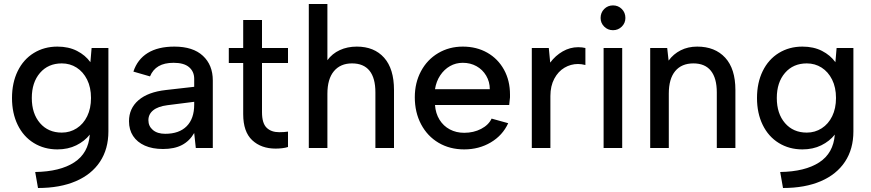

<svg xmlns="http://www.w3.org/2000/svg" viewBox="-20 -740 4357 960"><path d="M429 -67Q403 -34 361.5 -13.5Q320 7 267 7Q201 7 149 -25Q97 -57 68.5 -115.5Q40 -174 40 -250Q40 -326 68.5 -384.5Q97 -443 149 -475Q201 -507 267 -507Q323 -507 365 -485.5Q407 -464 432 -429L438 -500H522V-83Q522 5 480 68.5Q438 132 359 166Q280 200 170 200L156 120Q280 118 351 72Q422 26 429 -67ZM435 -250Q435 -303 415.5 -342Q396 -381 363 -402Q330 -423 289 -423Q221 -423 180 -375.5Q139 -328 139 -250Q139 -172 180 -124.5Q221 -77 289 -77Q330 -77 363.5 -98.5Q397 -120 416 -159Q435 -198 435 -250Z M625 -134Q625 -198 672.5 -239Q720 -280 810 -290L951 -306V-346Q951 -382 925.5 -404Q900 -426 848 -426Q802 -426 773 -409Q744 -392 730 -358L647 -382Q667 -443 718.5 -475Q770 -507 852 -507Q945 -507 994.5 -461Q1044 -415 1044 -338V0H959L951 -75Q928 -35 890 -15Q852 5 795 5Q742 5 704 -12Q666 -29 645.5 -60Q625 -91 625 -134ZM951 -217V-231L817 -214Q770 -208 746 -188.5Q722 -169 722 -139Q722 -109 744.5 -90Q767 -71 806 -71Q876 -71 913.5 -109Q951 -147 951 -217Z M1358 3Q1286 3 1241 -39Q1196 -81 1196 -169V-425H1124V-500H1196V-640H1290V-500H1420V-425H1290V-179Q1290 -124 1313 -101.5Q1336 -79 1376 -79Q1401 -79 1420 -82V-5Q1408 -1 1391.5 1Q1375 3 1358 3Z M1524 -720H1617V-439Q1641 -472 1679 -489.5Q1717 -507 1764 -507Q1851 -507 1900.5 -451.5Q1950 -396 1950 -290V0H1857V-278Q1857 -350 1827.5 -386.5Q1798 -423 1740 -423Q1682 -423 1649.5 -384Q1617 -345 1617 -271V0H1524Z M2054 -254Q2054 -326 2085 -384Q2116 -442 2171 -474.5Q2226 -507 2294 -507Q2363 -507 2416.5 -476.5Q2470 -446 2500 -391.5Q2530 -337 2530 -267V-253Q2529 -244 2528 -234.5Q2527 -225 2526 -215H2155Q2158 -173 2177.5 -141.5Q2197 -110 2229 -93Q2261 -76 2301 -76Q2348 -76 2385.5 -95.5Q2423 -115 2438 -147L2521 -124Q2493 -63 2434 -28Q2375 7 2301 7Q2229 7 2173 -26Q2117 -59 2085.5 -118.5Q2054 -178 2054 -254ZM2294 -426Q2259 -426 2230 -409.5Q2201 -393 2181 -363Q2161 -333 2155 -294H2429Q2429 -331 2411 -361.5Q2393 -392 2362.5 -409Q2332 -426 2294 -426Z M2639 -500H2724L2731 -427Q2757 -462 2793.5 -483Q2830 -504 2871 -504Q2891 -504 2907 -500V-415Q2887 -420 2870 -420Q2834 -420 2802.5 -401.5Q2771 -383 2751.5 -346.5Q2732 -310 2732 -260V0H2639Z M2998 -500H3091V0H2998ZM2983 -650Q2983 -677 3001 -695Q3019 -713 3045 -713Q3071 -713 3089 -695Q3107 -677 3107 -650Q3107 -625 3089 -607Q3071 -589 3045 -589Q3019 -589 3001 -607Q2983 -625 2983 -650Z M3231 -500H3316L3323 -437Q3347 -470 3383.5 -488.5Q3420 -507 3466 -507Q3555 -507 3606 -451.5Q3657 -396 3657 -290V0H3564V-278Q3564 -349 3534.5 -386Q3505 -423 3447 -423Q3388 -423 3356 -384.5Q3324 -346 3324 -272V0H3231Z M4154 -67Q4128 -34 4086.5 -13.5Q4045 7 3992 7Q3926 7 3874 -25Q3822 -57 3793.5 -115.5Q3765 -174 3765 -250Q3765 -326 3793.5 -384.5Q3822 -443 3874 -475Q3926 -507 3992 -507Q4048 -507 4090 -485.5Q4132 -464 4157 -429L4163 -500H4247V-83Q4247 5 4205 68.5Q4163 132 4084 166Q4005 200 3895 200L3881 120Q4005 118 4076 72Q4147 26 4154 -67ZM4160 -250Q4160 -303 4140.5 -342Q4121 -381 4088 -402Q4055 -423 4014 -423Q3946 -423 3905 -375.5Q3864 -328 3864 -250Q3864 -172 3905 -124.5Q3946 -77 4014 -77Q4055 -77 4088.5 -98.5Q4122 -120 4141 -159Q4160 -198 4160 -250Z"/></svg>

Font: AF Albert Sans Medium
Style: Regular
Weight: 500
Designer: Andreas Rasmussen
Foundry: a.Foundry
Version: Version 1.300;Glyphs 3.2 (3231)